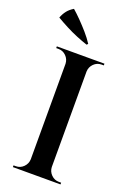

<svg xmlns="http://www.w3.org/2000/svg" viewBox="-172 -985 715 1046"><g transform="rotate(20 185.0 -462.0)"><path d="M247 -700V0H125V-700ZM128 -73V0H48V-10Q48 -10 54.5 -10Q61 -10 61 -10Q87 -10 105.5 -28.5Q124 -47 125 -73ZM128 -627H125Q124 -653 105.5 -671.5Q87 -690 61 -690Q61 -690 54.5 -690Q48 -690 48 -690V-700H128ZM244 -73H247Q248 -47 266.5 -28.5Q285 -10 311 -10Q311 -10 317 -10Q323 -10 324 -10V0H244ZM244 -627V-700H324V-690Q323 -690 317 -690Q311 -690 311 -690Q285 -690 266.5 -671.5Q248 -653 247 -627ZM204 -771 197 -764Q167 -774 134 -787.5Q101 -801 68.5 -818Q36 -835 7 -852Q16 -876 30 -893.5Q44 -911 66 -924Q88 -905 113 -879.5Q138 -854 162 -826.5Q186 -799 204 -771Z"/></g></svg>

Font: Cinzel SemiBold
Style: Regular
Weight: 600
Designer: Natanael Gama
Version: Version 2.000